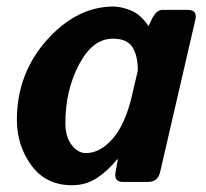

<svg xmlns="http://www.w3.org/2000/svg" viewBox="-20 -542 615 572"><path d="M30.3 -185.1Q30.3 -322.3 119.4 -422.4Q208.5 -522.5 318.4 -522.5Q340.3 -522.5 369.1 -511.2Q397.9 -500 421.4 -465.8H423.3L431.6 -483.4Q445.3 -512.7 464.4 -512.7H539.1Q568.8 -512.7 562 -483.4L457 -29.3Q450.2 0 420.9 0H346.2Q318.8 0 324.2 -29.3L331.1 -67.4H329.1Q300.3 -32.2 268.1 -11.2Q235.8 9.8 194.3 9.8Q116.7 9.8 73.5 -49.3Q30.3 -108.4 30.3 -185.1ZM174.8 -175.8Q174.8 -133.8 193.6 -109.9Q212.4 -85.9 235.8 -85.9Q277.8 -85.9 315.2 -128.2Q352.5 -170.4 372.6 -254.9L390.6 -332Q390.6 -376.5 374.5 -401.6Q358.4 -426.8 316.4 -426.8Q255.9 -426.8 215.3 -349.6Q174.8 -272.5 174.8 -175.8Z"/></svg>

Font: Istok
Style: Bold Italic
Weight: 700
Italic angle: -13°
Designer: Andrey V. Panov
Foundry: Andrey V. Panov
Version: Version 1.0.3